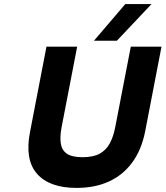

<svg xmlns="http://www.w3.org/2000/svg" viewBox="-20 -908 809 938"><path d="M354 10Q221 10 160.5 -59.5Q100 -129 127 -265L207 -680H357L281 -287Q272 -240 277 -207Q282 -174 307 -157Q332 -140 383 -140Q435 -140 466.5 -157Q498 -174 516 -207Q534 -240 543 -287L619 -680H769L689 -265Q671 -175 625.5 -113.5Q580 -52 511.5 -21Q443 10 354 10ZM439 -709 592 -888H720L551 -709Z"/></svg>

Font: Teachers
Style: Italic
Weight: 400
Italic angle: -11°
Designer: Alfredo Marco Pradil, Chank Diesel
Version: Version 1.001